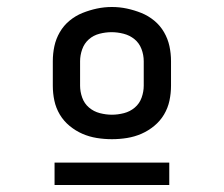

<svg xmlns="http://www.w3.org/2000/svg" viewBox="-20 -715 640 549"><path d="M300 -317Q278 -317 256.5 -320.5Q235 -324 215.5 -332.5Q196 -341 179 -355Q162 -369 151 -387.5Q140 -406 135.5 -427Q131 -448 131 -470V-540Q131 -562 135.5 -583Q140 -604 151 -623Q162 -642 179 -656Q196 -670 216 -678Q236 -686 257 -690.5Q278 -695 300 -695Q322 -695 343 -690.5Q364 -686 384 -678Q404 -670 421 -656Q438 -642 449 -623Q460 -604 464.5 -583Q469 -562 469 -540V-470Q469 -448 464.5 -427Q460 -406 449 -387.5Q438 -369 421 -355Q404 -341 384.5 -332.5Q365 -324 343.5 -320.5Q322 -317 300 -317ZM300 -387Q317 -387 334.5 -391.5Q352 -396 365.5 -407.5Q379 -419 385 -436Q391 -453 391 -470V-540Q391 -558 384.5 -575Q378 -592 364.5 -603Q351 -614 333.5 -618.5Q316 -623 299 -623Q282 -623 264.5 -618.5Q247 -614 234 -602.5Q221 -591 215 -574Q209 -557 209 -540V-470Q209 -453 215 -436Q221 -419 234.5 -407.5Q248 -396 265.5 -391.5Q283 -387 300 -387ZM136 -186V-250H464V-186Z"/></svg>

Font: Bmono
Style: Regular
Weight: 400
Monospace: yes
Designer: Belleve Invis
Foundry: Belleve Invis
Version: Version 11.2.2; ttfautohint (v1.8.2)